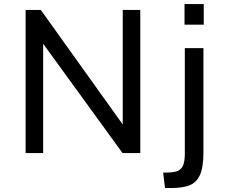

<svg xmlns="http://www.w3.org/2000/svg" viewBox="-20 -755 1112 947"><path d="M106.4 -706.1H181.2L585.4 -141.1V-706.1H671.9V0H584.5L192.9 -539.1V0H106.4ZM784.7 96.2H798.8Q831.5 96.2 851.8 89.8Q872.1 83.5 881.8 63.5Q891.6 43.5 891.6 2V-517.6H983.4V-3.4Q983.4 72.8 965.1 110.4Q946.8 147.9 911.6 160.2Q876.5 172.4 826.2 172.4H793.9ZM890.1 -734.9H984.9V-633.3H890.1Z"/></svg>

Font: Monda
Style: Regular
Weight: 400
Designer: Vernon Adams
Foundry: Vernon Adams
Version: Version 2.100; ttfautohint (v1.8.3)